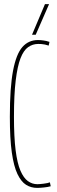

<svg xmlns="http://www.w3.org/2000/svg" viewBox="-20 -905 280 935"><path d="M28 -336Q28 -479 43.5 -560.5Q59 -642 89 -676Q119 -710 165 -710Q171 -710 177.5 -709.5Q184 -709 191 -708Q198 -707 205.5 -705.5Q213 -704 221 -701L217 -683Q208 -686 199 -688Q190 -690 182 -690.5Q174 -691 166 -691Q139 -691 117 -675.5Q95 -660 80 -621.5Q65 -583 56.5 -513.5Q48 -444 48 -336Q48 -238 56 -174Q64 -110 79.5 -74Q95 -38 116 -23Q137 -8 162 -8Q172 -8 192.5 -10.5Q213 -13 223 -17L227 2Q220 4 211.5 5.5Q203 7 193.5 8Q184 9 175.5 9.5Q167 10 161 10Q131 10 107 -5Q83 -20 65 -57.5Q47 -95 37.5 -162.5Q28 -230 28 -336ZM136 -736 199 -885H219L154 -736Z"/></svg>

Font: Georama ExtraCondensed Thin
Style: Regular
Weight: 100
Width: 2
Designer: Jean-Baptiste Levee
Foundry: Production Type
Version: Version 1.001